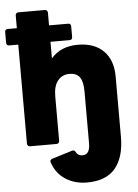

<svg xmlns="http://www.w3.org/2000/svg" viewBox="-78 -841 851 1188"><g transform="rotate(-5 348.0 -247.0)"><path d="M64 24V-591H8Q-10 -591 -10 -609V-675Q-10 -693 8 -693H64V-772Q64 -780 69 -785Q74 -790 82 -790H246Q254 -790 259 -785Q264 -780 264 -772V-693H382Q400 -693 400 -675V-609Q400 -591 382 -591H264V-488Q324 -558 431 -558Q533 -558 590 -501Q647 -444 647 -342V33Q647 159 590 227.5Q533 296 414 296Q339 296 281.5 259.5Q224 223 200 152Q199 150 199 146Q199 141 202.5 137Q206 133 211 131L338 92Q340 91 344 91Q355 91 360 102Q372 126 400 126Q424 126 435.5 108.5Q447 91 447 53V-267Q447 -328 427 -355.5Q407 -383 363 -383Q318 -383 291 -349.5Q264 -316 264 -253V24Q264 32 259 37Q254 42 246 42H82Q74 42 69 37Q64 32 64 24Z"/></g></svg>

Font: LINE Seed JP_TTF ExtraBold
Style: Regular
Weight: 800
Designer: LY Corporation & Fontrix & Fontworks
Version: Version 1.015